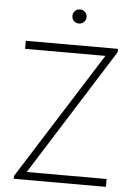

<svg xmlns="http://www.w3.org/2000/svg" viewBox="-60 -952 701 998"><g transform="rotate(5 290.5 -453.5)"><path d="M317 -833.5C337.5 -833.5 354 -849.5 354 -870C354 -891 337.5 -907 317 -907C296 -907 280 -891 280 -870C280 -849.5 296 -833.5 317 -833.5ZM50 0H531V-41H114L531 -703V-720H50V-678H469L50 -15Z"/></g></svg>

Font: Hauora ExtraLight
Style: Regular
Weight: 200
Designer: Mikhail Sharanda
Foundry: WCYS & Co.
Version: Version 1.010